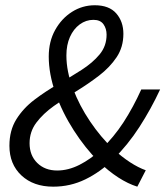

<svg xmlns="http://www.w3.org/2000/svg" viewBox="-20 -688 622 720"><path d="M179.6 12Q105.5 12 60.4 -30.1Q15.3 -72.2 15.3 -141.4Q15.3 -199.2 41.4 -240.8Q67.5 -282.5 109.3 -314.1Q151.1 -345.8 197.5 -372.3Q244 -398.9 285.7 -425.7Q327.5 -452.5 353.6 -484Q379.7 -515.5 379.7 -557.9Q379.7 -580.6 368 -597.1Q356.2 -613.6 330.4 -613.6Q302.4 -613.6 279 -596.5Q255.6 -579.3 242.3 -549.4Q229 -519.5 229 -480.1Q229 -420.5 253.5 -356Q277.9 -291.6 317.9 -232.5Q357.9 -173.3 404.5 -129.4Q436.3 -100 467.6 -79.6Q498.9 -59.3 526.6 -49.5L494.9 12Q459.9 1.1 423.2 -22.7Q386.4 -46.5 350.4 -81.8Q299.7 -132.2 256.6 -199.3Q213.5 -266.4 188.1 -338.5Q162.8 -410.6 162.8 -476.1Q162.8 -532.3 186.8 -575.5Q210.8 -618.7 249.9 -643.5Q289 -668.3 335.4 -668.3Q389.2 -668.3 415.9 -637.8Q442.7 -607.2 442.7 -561.2Q442.7 -511.3 417.3 -473.4Q391.9 -435.5 351.8 -404.7Q311.6 -373.8 266.8 -346.3Q222 -318.9 181.8 -290.4Q141.7 -261.8 116.3 -228.1Q90.9 -194.4 90.9 -151Q90.9 -105.1 119.8 -76.8Q148.6 -48.6 194.3 -48.6Q236.1 -48.6 278.3 -70Q320.5 -91.5 357.7 -126.3Q406.9 -173.4 443.5 -230Q480 -286.5 509.7 -352.4H580.4Q546.4 -279.4 502.8 -211.8Q459.2 -144.2 403.4 -89.2Q356.3 -42.8 300 -15.4Q243.7 12 179.6 12Z"/></svg>

Font: Source Sans 3
Style: Italic
Weight: 200
Italic angle: -11°
Designer: Paul D. Hunt
Foundry: Adobe
Version: Version 3.046;hotconv 1.0.118;makeotfexe 2.5.65603